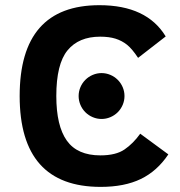

<svg xmlns="http://www.w3.org/2000/svg" viewBox="-20 -710 696 744"><path d="M370.1 14.2Q56.2 14.2 56.2 -337.9Q56.2 -689.9 365.2 -689.9Q548.8 -689.9 622.1 -568.8L515.1 -485.8Q491.7 -521 472.2 -536.6Q452.6 -552.2 427.7 -560.1Q402.8 -567.9 368.2 -567.9Q285.2 -567.9 241.7 -514.9Q198.2 -461.9 198.2 -337.9Q198.2 -222.2 239 -165Q279.8 -107.9 369.1 -107.9Q429.2 -107.9 462.6 -130.9Q496.1 -153.8 523.4 -191.9L632.3 -111.8Q588.9 -46.9 525.6 -16.4Q462.4 14.2 370.1 14.2ZM373.5 -249Q356 -249 339.6 -255.9Q323.2 -262.7 310.8 -275.1Q298.3 -287.6 291.5 -304Q284.7 -320.3 284.7 -337.9Q284.7 -355.5 291.5 -371.8Q298.3 -388.2 310.8 -400.6Q323.2 -413.1 339.6 -419.9Q356 -426.8 373.5 -426.8Q391.1 -426.8 407.5 -419.9Q423.8 -413.1 436.3 -400.6Q448.7 -388.2 455.6 -371.8Q462.4 -355.5 462.4 -337.9Q462.4 -320.3 455.6 -304Q448.7 -287.6 436.3 -275.1Q423.8 -262.7 407.5 -255.9Q391.1 -249 373.5 -249Z"/></svg>

Font: Cadman
Style: Bold
Weight: 700
Designer: Paul James MIller
Foundry: High-Logic / Made with FontCreator
Version: Version 2.114;March 28, 2021;FontCreator 13.0.0.2683 64-bit